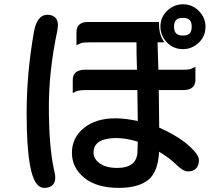

<svg xmlns="http://www.w3.org/2000/svg" viewBox="-20 -825 1040 911"><path d="M805.7 -699.2Q805.7 -676.8 815.9 -666.5Q826.2 -656.2 848.6 -656.2Q869.6 -656.2 879.4 -666Q889.6 -676.3 889.6 -698.2Q889.6 -720.2 879.6 -730.2Q869.6 -740.2 847.7 -740.2Q825.7 -740.2 815.7 -730.2Q805.7 -720.2 805.7 -699.2ZM955.1 -699.2Q955.1 -652.3 922.6 -622.1Q890.1 -591.8 848.6 -591.8Q802.7 -591.8 772 -623.8Q741.2 -655.8 741.2 -698.7Q741.2 -743.2 773.2 -773.9Q805.2 -804.7 848.9 -804.7Q892.6 -804.7 923.8 -772.7Q955.1 -740.7 955.1 -699.2ZM194.3 -753.9Q199.2 -754.9 205.6 -754.9Q211.9 -754.9 218.8 -753.4Q232.9 -751 242.2 -741.7Q254.9 -729 254.9 -705.1V-704.6L252 -679.7Q211.9 -490.2 211.9 -320.3Q211.9 -130.9 235.8 -21.5Q242.2 2 242.2 18.6Q242.2 40.5 230 52.7Q216.3 66.4 189.5 66.4Q172.9 66.4 159.2 53.2Q134.8 28.8 122.1 -42.5Q106.4 -128.9 106.4 -287.1Q106.4 -476.6 140.6 -671.4Q153.3 -745.6 194.3 -753.9ZM534.2 -169.9Q465.8 -169.9 439.9 -144Q423.8 -127.9 423.8 -100.6Q423.8 -71.8 452.6 -50.3Q482.4 -28.3 535.4 -28.3Q588.4 -28.3 612.3 -52.2Q627.4 -67.4 631.8 -93.8L633.8 -152.8Q578.1 -169.9 534.2 -169.9ZM400.4 -624Q369.1 -624 355.5 -616.7L342.8 -609.9V-672.4Q342.8 -694.8 355 -707Q368.7 -720.7 395.5 -720.7H734.4V-711.9Q734.4 -666.5 751.5 -637.2L759.8 -624H727.5L731.4 -494.1H849.6Q880.9 -494.1 894.5 -501.5L907.2 -508.3V-445.8Q907.2 -424.3 895 -412.1Q880.4 -397.5 849.6 -397.5H733.4L735.4 -219.7Q820.8 -181.2 870.6 -138.7Q904.8 -108.9 917 -87.9Q923.8 -75.7 923.8 -64.2Q923.8 -52.7 920.4 -42.5Q917 -32.2 910.2 -25.4Q896.5 -11.7 872.1 -11.7Q849.1 -11.7 817.9 -42.5Q784.2 -75.7 734.9 -105Q730 -11.7 686 26.4Q639.2 66.4 544.9 66.4Q438.5 66.4 380.4 19Q321.3 -28.8 321.3 -100.1Q321.3 -171.4 377.9 -217.5Q434.6 -263.7 528.3 -263.7Q571.3 -263.7 633.8 -251L631.8 -393.6V-397.5H382.8Q351.6 -397.5 337.9 -390.1L325.2 -383.3V-445.8Q325.2 -467.3 337.4 -479.5Q352.1 -494.1 382.8 -494.1H629.9L627.9 -570.3V-601.6L627.4 -624Z"/></svg>

Font: YuPearl-SemiBold
Style: SemiBold
Weight: 600
Designer: Max Yao
Foundry: Max-Everyday
Version: Version 1.011; ttfautohint (v1.8.3)